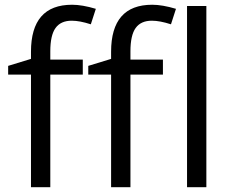

<svg xmlns="http://www.w3.org/2000/svg" viewBox="-20 -785 972 805"><path d="M663.1 -472.2H526.9V0H445.8V-472.2H350.1V-508.8L445.8 -538.1V-567.9Q445.8 -765.1 618.2 -765.1Q660.6 -765.1 717.8 -748L696.8 -683.1Q649.9 -698.2 616.7 -698.2Q570.8 -698.2 548.8 -667.7Q526.9 -637.2 526.9 -569.8V-535.2H663.1ZM327.1 -472.2H190.9V0H109.9V-472.2H14.2V-508.8L109.9 -538.1V-567.9Q109.9 -765.1 282.2 -765.1Q324.7 -765.1 381.8 -748L360.8 -683.1Q314 -698.2 280.8 -698.2Q234.9 -698.2 212.9 -667.7Q190.9 -637.2 190.9 -569.8V-535.2H327.1ZM845.2 0H764.2V-759.8H845.2Z"/></svg>

Font: f0_52653 
Style: Regular
Weight: 400
Foundry: Ascender Corporation
Version: Version 1.10